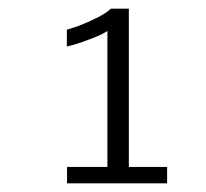

<svg xmlns="http://www.w3.org/2000/svg" viewBox="-20 -754 479 446"><path d="M135.7 -366.2V-328.1H368.2V-366.2H279.3V-733.9H237.8Q223.1 -720.2 191.4 -706.1Q162.1 -692.4 135.3 -685.1V-646Q156.2 -650.4 186.5 -662.1Q215.3 -672.4 229.5 -682.1V-366.2Z"/></svg>

Font: My Font
Style: ExtraLight
Weight: 500
Designer: Vernon Adams
Foundry: newtypography
Version: Version 0.001